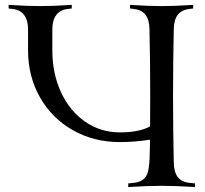

<svg xmlns="http://www.w3.org/2000/svg" viewBox="-20 -752 824 772"><path d="M190.4 -632.3V-549.8Q190.4 -456.1 225.6 -380.6Q260.7 -305.2 322.8 -262.5Q384.8 -219.7 461.9 -219.7Q539.1 -219.7 583.5 -243.7Q584 -280.3 584 -366.2Q584 -505.4 581.1 -632.3Q580.6 -672.9 564.7 -692.9Q548.8 -712.9 516.6 -716.3L502.9 -717.8V-732.4Q577.6 -727.5 629.9 -727.5Q682.1 -727.5 756.8 -732.4V-717.8L743.2 -716.3Q710.9 -712.9 695.1 -692.9Q679.2 -672.9 678.7 -632.3Q675.8 -505.4 675.8 -366.2Q675.8 -227.1 678.7 -100.1Q679.2 -59.6 695.1 -39.6Q710.9 -19.5 743.2 -16.6L764.2 -14.6V0Q682.6 -4.9 629.9 -4.9Q577.1 -4.9 495.6 0V-14.6L516.6 -16.6Q535.6 -18.6 548.1 -25.4Q560.5 -32.2 567.6 -43.9Q574.7 -55.7 577.6 -74Q580.6 -92.3 581.5 -115.5Q582.5 -138.7 583 -169.9Q583 -183.6 583 -190.4Q521.5 -180.7 461.9 -180.7Q357.4 -180.7 272.9 -228.5Q188.5 -276.4 140.6 -360.8Q92.8 -445.3 92.8 -549.8V-632.3Q92.8 -710 28.3 -716.3L14.6 -717.8V-732.4Q89.4 -727.5 141.6 -727.5Q193.8 -727.5 268.6 -732.4V-717.8L254.9 -716.3Q190.4 -710 190.4 -632.3Z"/></svg>

Font: Flanker
Style: Regular
Weight: 400
Designer: Flanker
Foundry: Flanker
Version: Version 2.027